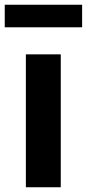

<svg xmlns="http://www.w3.org/2000/svg" viewBox="-30 -789 366 809"><path d="M79 0H226V-560H79ZM-10 -674H316V-769H-10Z"/></svg>

Font: Noto Sans HK
Style: Bold
Weight: 700
Designer: Ryoko NISHIZUKA 西塚涼子 (kana, bopomofo & ideographs); Paul D. Hunt (Latin, Greek & Cyrillic); Sandoll Communications 산돌커뮤니
Foundry: Adobe
Version: Version 2.002;hotconv 1.0.116;makeotfexe 2.5.65601